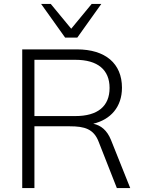

<svg xmlns="http://www.w3.org/2000/svg" viewBox="-20 -956 728 976"><path d="M93 0H155V-314H335C409 -314 457 -301 482 -234L574 0H642L544 -245C524 -294 493 -319 454 -327C542 -348 600 -412 600 -510C600 -633 516 -705 371 -705H93ZM363 -366H155V-652H363C477 -652 537 -601 537 -509C537 -416 477 -366 363 -366ZM311 -765H373L495 -936H446L342 -810L238 -936H189Z"/></svg>

Font: Poppy and Pepper Light
Style: Regular
Weight: 300
Designer: Thy Ha
Foundry: Thy Ha
Version: Version 0.001;Glyphs 3.2 (3227)